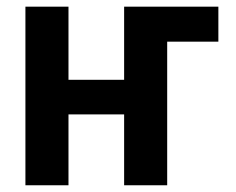

<svg xmlns="http://www.w3.org/2000/svg" viewBox="-20 -548 699 568"><path d="M626 -528.3V-424.8H433.1L434.1 -528.3ZM386.2 -312V-209.5H143.1V-312ZM182.6 -528.3V0H55.2V-528.3ZM474.6 -528.3V0H347.2V-528.3Z"/></svg>

Font: Roboto SemiCondensed SemiBold
Style: Regular
Weight: 600
Width: 4
Designer: Christian Robertson
Foundry: Google
Version: Version 3.009; 2024